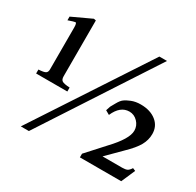

<svg xmlns="http://www.w3.org/2000/svg" viewBox="-163 -935 1159 1135"><g transform="rotate(30 416.0 -367.5)"><path d="M166 16H111L614 -751H666ZM246 -300H33V-327Q69 -329 80.5 -336Q92 -343 92 -362V-648Q92 -679 83 -679Q76 -679 36 -665V-690L167 -751L182 -748V-367Q182 -344 195 -336.5Q208 -329 246 -327ZM500 -319Q508 -342 510 -349Q513 -356 528 -381Q543 -408 557 -418Q571 -429 598.5 -440Q626 -451 661 -451Q726 -451 766.5 -419Q807 -387 807 -333Q807 -292 786 -254.5Q765 -217 713 -167L618 -72H752Q774 -72 785.5 -77.5Q797 -83 809 -102L828 -94L787 0H505V-25L614 -145Q705 -241 705 -297Q705 -331 681 -356Q657 -381 624 -381Q562 -381 528 -303Z"/></g></svg>

Font: MM Ethnic
Style: Regular
Weight: 400
Designer: Khon Soe Zaw Thu
Version: Version 1.00 July 18, 2016, initial release